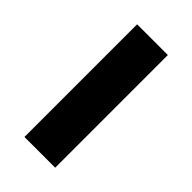

<svg xmlns="http://www.w3.org/2000/svg" viewBox="-177 -602 658 658"><g transform="rotate(45 152.5 -273.0)"><path d="M227 0H78V-546H227Z"/></g></svg>

Font: Noto Sans Thai
Style: Bold
Weight: 700
Designer: Monotype Design Team
Foundry: Monotype Imaging Inc.
Version: Version 2.001